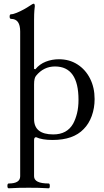

<svg xmlns="http://www.w3.org/2000/svg" viewBox="-20 -745 561 1037"><path d="M27 272Q20 272 20 259Q20 246 27 246Q89 246 89 207V-575Q89 -643 40 -643Q32 -643 32 -655.5Q32 -668 40 -668Q51 -668 70.5 -676Q90 -684 109 -694.5Q128 -705 138 -712Q157 -725 162 -725Q168 -725 168 -711Q165 -686 164.5 -668Q164 -650 164 -638V-373L171 -371Q194 -399 227.5 -412Q261 -425 298 -425Q355 -425 398.5 -397Q442 -369 466.5 -320.5Q491 -272 491 -210Q491 -161 475.5 -118.5Q460 -76 432 -48Q376 11 264 11Q207 11 175 -4Q164 -4 164 12V207Q164 246 243 246Q249 246 249 259Q249 272 243 272Q209 270 188 269.5Q167 269 135 269Q104 269 82 269.5Q60 270 27 272ZM268 -19Q342 -19 375 -77Q388 -101 396 -133Q404 -165 404 -206Q404 -386 277 -386Q216 -386 175 -336Q164 -324 164 -289V-102Q164 -19 268 -19Z"/></svg>

Font: Junicode SmExp
Style: Regular
Weight: 400
Width: 6
Designer: Peter S. Baker
Version: Version 2.205; ttfautohint (v1.8.4)